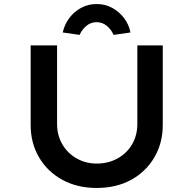

<svg xmlns="http://www.w3.org/2000/svg" viewBox="-20 -926 959 952"><path d="M459 6Q363 6 289 -34.5Q215 -75 173.5 -146Q132 -217 132 -306V-701H263V-312Q263 -255 289 -210.5Q315 -166 360 -140.5Q405 -115 459 -115Q517 -115 563 -140.5Q609 -166 635 -210.5Q661 -255 661 -312V-701H787V-306Q787 -217 745.5 -146Q704 -75 630.5 -34.5Q557 6 459 6ZM375 -753 291 -765Q300 -805 323.5 -836.5Q347 -868 382 -887Q417 -906 459 -906Q502 -906 536.5 -887Q571 -868 595 -836.5Q619 -805 627 -765L543 -753Q532 -779 510 -797.5Q488 -816 459 -816Q430 -816 408 -797.5Q386 -779 375 -753Z"/></svg>

Font: Lexend Giga Medium
Style: Regular
Weight: 500
Designer: Bonnie Shaver-Troup, Thomas Jockin
Foundry: Lexend
Version: Version 1.007